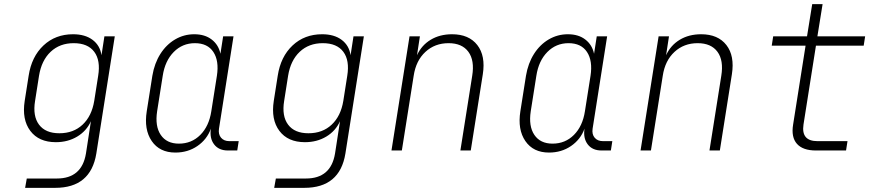

<svg xmlns="http://www.w3.org/2000/svg" viewBox="-20 -725 4240 925"><path d="M101 180 109 135H254Q374 135 394 15L401 -30L418 -141Q397 -94 352 -67Q307 -40 249 -40Q167 -40 126 -94.5Q85 -149 99 -239L118 -360Q132 -452 189.5 -506Q247 -560 332 -560Q390 -560 426 -533Q462 -506 469 -459L483 -550H533L444 15Q417 180 246 180ZM266 -83Q334 -83 378 -124.5Q422 -166 434 -239L453 -360Q465 -434 434 -475.5Q403 -517 335 -517Q268 -517 224 -475.5Q180 -434 168 -360L149 -239Q137 -166 168 -124.5Q199 -83 266 -83Z M825 10Q749 10 711 -45.5Q673 -101 687 -189L714 -360Q724 -420 752.5 -465Q781 -510 823.5 -535Q866 -560 916 -560Q967 -560 1000 -534.5Q1033 -509 1042 -466L1055 -550H1105L1035 -105Q1031 -78 1045 -61.5Q1059 -45 1085 -45H1130L1123 0H1078Q1034 0 1011.5 -29.5Q989 -59 996 -105Q977 -53 931 -21.5Q885 10 825 10ZM842 -33Q903 -33 945 -75Q987 -117 998 -189L1025 -360Q1036 -432 1008 -474.5Q980 -517 919 -517Q859 -517 817 -474.5Q775 -432 764 -360L737 -189Q726 -117 754.5 -75Q783 -33 842 -33Z M1301 180 1309 135H1454Q1574 135 1594 15L1601 -30L1618 -141Q1597 -94 1552 -67Q1507 -40 1449 -40Q1367 -40 1326 -94.5Q1285 -149 1299 -239L1318 -360Q1332 -452 1389.5 -506Q1447 -560 1532 -560Q1590 -560 1626 -533Q1662 -506 1669 -459L1683 -550H1733L1644 15Q1617 180 1446 180ZM1466 -83Q1534 -83 1578 -124.5Q1622 -166 1634 -239L1653 -360Q1665 -434 1634 -475.5Q1603 -517 1535 -517Q1468 -517 1424 -475.5Q1380 -434 1368 -360L1349 -239Q1337 -166 1368 -124.5Q1399 -83 1466 -83Z M1866 0 1953 -550H2003L1989 -459Q2011 -507 2055 -533.5Q2099 -560 2158 -560Q2239 -560 2279.5 -508Q2320 -456 2306 -367L2248 0H2198L2255 -360Q2267 -434 2236.5 -475.5Q2206 -517 2141 -517Q2075 -517 2029.5 -475Q1984 -433 1973 -360L1916 0Z M2625 10Q2549 10 2511 -45.5Q2473 -101 2487 -189L2514 -360Q2524 -420 2552.5 -465Q2581 -510 2623.5 -535Q2666 -560 2716 -560Q2767 -560 2800 -534.5Q2833 -509 2842 -466L2855 -550H2905L2835 -105Q2831 -78 2845 -61.5Q2859 -45 2885 -45H2930L2923 0H2878Q2834 0 2811.5 -29.5Q2789 -59 2796 -105Q2777 -53 2731 -21.5Q2685 10 2625 10ZM2642 -33Q2703 -33 2745 -75Q2787 -117 2798 -189L2825 -360Q2836 -432 2808 -474.5Q2780 -517 2719 -517Q2659 -517 2617 -474.5Q2575 -432 2564 -360L2537 -189Q2526 -117 2554.5 -75Q2583 -33 2642 -33Z M3066 0 3153 -550H3203L3189 -459Q3211 -507 3255 -533.5Q3299 -560 3358 -560Q3439 -560 3479.5 -508Q3520 -456 3506 -367L3448 0H3398L3455 -360Q3467 -434 3436.5 -475.5Q3406 -517 3341 -517Q3275 -517 3229.5 -475Q3184 -433 3173 -360L3116 0Z M3911 0Q3848 0 3819.5 -32Q3791 -64 3801 -125L3861 -505H3698L3705 -550H3868L3893 -705H3943L3918 -550H4148L4141 -505H3911L3851 -125Q3839 -45 3918 -45H4063L4056 0Z"/></svg>

Font: JetBrains Mono NL Thin
Style: Italic
Weight: 100
Italic angle: -9°
Monospace: yes
Designer: Philipp Nurullin, Konstantin Bulenkov
Foundry: JetBrains
Version: Version 2.305; ttfautohint (v1.8.4.7-5d5b)